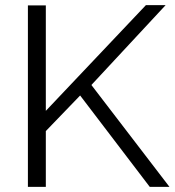

<svg xmlns="http://www.w3.org/2000/svg" viewBox="-20 -730 683 750"><path d="M159 0H89V-709H159V-297L550 -710H627L337 -398L642 0H565L293 -357L159 -218Z"/></svg>

Font: Raleway
Style: Regular
Weight: 400
Designer: Matt McInerney, Pablo Impallari, Rodrigo Fuenzalida
Foundry: Matt McInerney, Pablo Impallari, Rodrigo Fuenzalida
Version: Version 1.000;PS 001.001;hotconv 1.0.56; ttfautohint (v1.5)